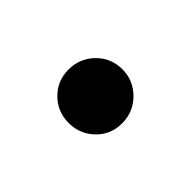

<svg xmlns="http://www.w3.org/2000/svg" viewBox="-36 -595 394 394"><g transform="rotate(-45 160.5 -398.0)"><path d="M82 -398Q82 -431 104.5 -453.5Q127 -476 159 -476Q192 -476 215 -453.5Q238 -431 238 -398Q238 -366 215 -343Q192 -320 159 -320Q126 -320 104 -343Q82 -366 82 -398Z"/></g></svg>

Font: Open Sauce Two SemiBold
Style: Regular
Weight: 600
Designer: Alfredo Marco Pradil
Foundry: Creative Sauce Fz LLC
Version: Version 1.477